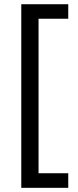

<svg xmlns="http://www.w3.org/2000/svg" viewBox="-20 -734 369 912"><path d="M163.1 88.9H304.2V158.2H81.1V-713.9H304.2V-645H163.1Z"/></svg>

Font: OpenSansEmoji
Style: Regular
Weight: 400
Foundry: MorbZ
Version: Version 1.000;PS 001.000;hotconv 1.0.70;makeotf.lib2.5.58329